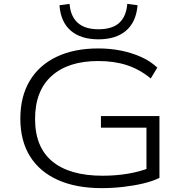

<svg xmlns="http://www.w3.org/2000/svg" viewBox="-20 -963 956 991"><path d="M505 8Q373 8 279 -34Q185 -76 135 -156Q85 -236 85 -351Q85 -465 133.5 -546Q182 -627 272.5 -670Q363 -713 487 -713Q550 -713 606 -701.5Q662 -690 709.5 -668.5Q757 -647 792 -614L758 -558Q701 -605 635.5 -626.5Q570 -648 487 -648Q332 -648 246.5 -571Q161 -494 161 -349Q161 -203 250.5 -129.5Q340 -56 510 -56Q576 -56 637.5 -66Q699 -76 753 -97L736 -69V-304H501V-364H803V-45Q769 -28 721 -16.5Q673 -5 617 1.5Q561 8 505 8ZM488 -760Q397 -760 345 -805Q293 -850 287 -936L339 -943Q344 -879 381 -845.5Q418 -812 488 -812Q560 -812 596 -845.5Q632 -879 637 -943L690 -936Q683 -850 631 -805Q579 -760 488 -760Z"/></svg>

Font: Nunito Sans 10pt Expanded Light
Style: Regular
Weight: 300
Width: 7
Designer: Vernon Adams
Foundry: Vernon Adams
Version: Version 3.101;gftools[0.9.27]